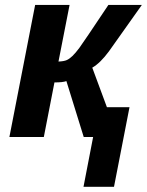

<svg xmlns="http://www.w3.org/2000/svg" viewBox="-20 -548 587 768"><path d="M352.5 0H314.9L245.6 -223.6Q231.4 -218.3 197.8 -218.3L155.3 0H17.6L120.6 -528.3H258.3L213.9 -301.8Q235.8 -302.7 246.8 -307.6Q257.8 -312.5 269.8 -324Q281.7 -335.4 297.4 -356.4Q313 -377.4 413.6 -528.3H547.4L415.5 -342.3Q381.3 -295.9 349.1 -277.3L407.7 -119.1H498L436 199.2H314Z"/></svg>

Font: Liberation Sans
Style: Bold Italic
Weight: 700
Italic angle: -12°
Designer: Steve Matteson
Foundry: Ascender Corporation
Version: Version 2.1.5